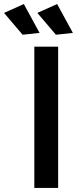

<svg xmlns="http://www.w3.org/2000/svg" viewBox="-78 -931 400 951"><path d="M92 -700H210V0H92ZM205 -911 283 -768 199 -759 107 -867ZM40 -911 118 -768 34 -759 -58 -867Z"/></svg>

Font: Alexandria
Style: Regular
Weight: 400
Designer: Mohamed Gaber
Foundry: Kief Type Foundry
Version: Version 5.100